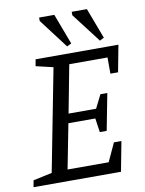

<svg xmlns="http://www.w3.org/2000/svg" viewBox="-97 -871 706 934"><g transform="rotate(-10 255.5 -404.0)"><path d="M-8 0 -2 -33 91 -53 189 -558 104 -578 110 -611H519L494 -479H456V-559H267L222 -323H358L391 -389H425L390 -208H356L346 -277H213L170 -56H373L415 -147H452L424 0ZM434 -646 323 -791V-808H398L455 -657ZM272 -646 162 -791V-808H237L294 -657Z"/></g></svg>

Font: Manuale
Style: Italic
Weight: 400
Italic angle: -11°
Designer: Eduardo Tunni / Pablo Cosgaya
Foundry: Eduardo Tunni / Pablo Cosgaya
Version: Version 1.002